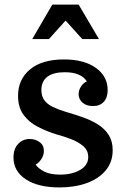

<svg xmlns="http://www.w3.org/2000/svg" viewBox="-20 -810 552 840"><path d="M243 -46Q295 -46 330.5 -66.5Q366 -87 366 -123Q366 -152 344.5 -170.5Q323 -189 290.5 -201.5Q258 -214 224 -223Q183 -236 145 -255.5Q107 -275 83 -307.5Q59 -340 59 -391Q59 -463 111.5 -506.5Q164 -550 260 -550Q348 -550 399.5 -513Q451 -476 451 -416Q451 -383 434 -364.5Q417 -346 387 -346Q358 -346 341 -361Q324 -376 324 -398Q324 -415 334 -431Q344 -447 360 -454Q347 -474 323 -484Q299 -494 263 -494Q213 -494 187 -474Q161 -454 161 -416Q161 -389 174 -371.5Q187 -354 210.5 -342.5Q234 -331 267 -321Q305 -310 342 -297Q379 -284 408.5 -265.5Q438 -247 455.5 -219.5Q473 -192 473 -153Q473 -101 442.5 -64.5Q412 -28 359.5 -9Q307 10 240 10Q147 10 93 -25.5Q39 -61 39 -121Q39 -159 59.5 -180.5Q80 -202 110 -202Q134 -202 153 -188.5Q172 -175 172 -150Q172 -132 161.5 -115Q151 -98 136 -90Q147 -73 173.5 -59.5Q200 -46 243 -46ZM413 -639 324 -790H209L121 -639H194L267 -720L340 -639Z"/></svg>

Font: Domine SemiBold
Style: Regular
Weight: 600
Designer: Pablo Impallari, Rodrigo Fuenzalida, Brenda Gallo
Foundry: Pablo Impallari, Rodrigo Fuenzalida, Brenda Gallo
Version: Version 2.000